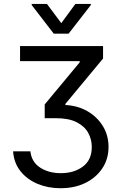

<svg xmlns="http://www.w3.org/2000/svg" viewBox="-20 -785 630 996"><path d="M47.9 0H137.7Q143.6 55.2 188 84.2Q232.4 113.3 295.9 113.3Q363.8 113.3 409.9 79.1Q456.1 44.9 456.1 -22.5Q456.1 -62 437.5 -95.9Q418.9 -129.9 377.9 -150.9Q336.9 -171.9 269.5 -171.9H211.9V-243.2L393.6 -461.9V-467.8H84V-545.9H514.6V-481.4L319.3 -246.1V-240.2Q382.3 -237.3 432.9 -208.5Q483.4 -179.7 513.2 -131.6Q543 -83.5 543 -22.5Q543 39.6 511 87.9Q479 136.2 423.1 163.8Q367.2 191.4 293.9 191.4Q229 191.4 174.8 168.7Q120.6 146 86.4 103.3Q52.2 60.5 47.9 0ZM223.6 -764.6 297.9 -665 371.1 -764.6H451.2V-758.8L335.9 -610.4H258.8L144.5 -758.8V-764.6Z"/></svg>

Font: Inter Display
Style: Regular
Weight: 400
Designer: Rasmus Andersson
Foundry: rsms
Version: Version 4.000;git-37864ae